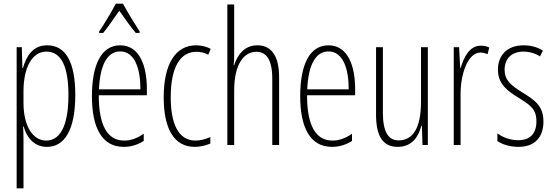

<svg xmlns="http://www.w3.org/2000/svg" viewBox="-20 -784 2991 1038"><path d="M235 -539C158 -539 123 -482 104 -416H101L98 -529H70V234H107V-29C107 -59 106 -85 105 -100H108C123 -46 160 10 234 10C327 10 387 -78 387 -270C387 -451 334 -539 235 -539ZM231 -505C313 -505 350 -421 350 -270C350 -89 297 -24 230 -24C157 -24 107 -103 107 -228V-291C107 -416 152 -505 231 -505Z M645 -764H606C583 -720 540 -648 516 -614V-606H538C564 -637 599 -690 625 -726C653 -687 686 -638 714 -606H735V-614C719 -638 670 -717 645 -764ZM630 -539C527 -539 477 -433 477 -264C477 -97 529 10 649 10C691 10 727 -3 757 -22V-61C721 -36 687 -24 651 -24C559 -24 514 -109 514 -269H774V-303C774 -425 736 -539 630 -539ZM630 -506C708 -506 740 -412 739 -301H515C521 -439 563 -506 630 -506Z M1033 10C1060 10 1093 3 1117 -8V-43C1090 -31 1063 -24 1037 -24C943 -24 903 -117 903 -259C903 -422 955 -504 1042 -504C1065 -504 1086 -499 1106 -488L1119 -520C1096 -532 1070 -539 1040 -539C930 -539 865 -440 865 -258C865 -91 919 10 1033 10Z M1246 -503V-760H1209V0H1246V-294C1246 -440 1300 -504 1366 -504C1418 -504 1452 -465 1452 -358V0H1489V-366C1489 -481 1448 -539 1371 -539C1299 -539 1263 -484 1246 -432H1243C1246 -455 1246 -472 1246 -503Z M1756 -539C1653 -539 1603 -433 1603 -264C1603 -97 1655 10 1775 10C1817 10 1853 -3 1883 -22V-61C1847 -36 1813 -24 1777 -24C1685 -24 1640 -109 1640 -269H1900V-303C1900 -425 1862 -539 1756 -539ZM1756 -506C1834 -506 1866 -412 1865 -301H1641C1647 -439 1689 -506 1756 -506Z M2293 -529H2256V-233C2256 -90 2211 -25 2135 -25C2080 -25 2050 -70 2050 -174V-529H2013V-165C2013 -49 2049 10 2130 10C2209 10 2243 -47 2258 -104H2261L2264 0H2293Z M2579 -537C2516 -537 2487 -471 2470 -416H2468L2462 -529H2433V0H2470V-278C2470 -381 2508 -500 2578 -500C2592 -500 2607 -495 2616 -491L2625 -527C2610 -535 2593 -537 2579 -537Z M2918 -127C2918 -213 2869 -244 2803 -285C2739 -325 2708 -352 2708 -407C2708 -470 2749 -505 2810 -505C2842 -505 2876 -495 2899 -479L2915 -510C2887 -529 2850 -539 2811 -539C2718 -539 2672 -481 2672 -408C2672 -329 2722 -293 2789 -252C2848 -215 2880 -193 2880 -128C2880 -63 2847 -26 2782 -26C2740 -26 2698 -41 2669 -63V-21C2694 -5 2733 10 2783 10C2872 10 2918 -43 2918 -127Z"/></svg>

Font: Noto Sans Telugu ExtraCondensed ExtraLight
Style: Regular
Weight: 200
Width: 2
Designer: Jelle Bosma - Monotype Design Team
Foundry: Monotype Imaging Inc.
Version: Version 2.005